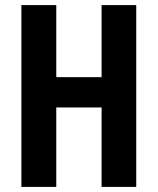

<svg xmlns="http://www.w3.org/2000/svg" viewBox="-20 -734 619 754"><path d="M515 0H379V-312H201V0H64V-714H201V-431H379V-714H515Z"/></svg>

Font: Noto Sans Lao UI ExtCond
Style: Bold
Weight: 700
Width: 2
Designer: Monotype Design Team
Foundry: Monotype Imaging Inc.
Version: Version 2.000; ttfautohint (v1.8.4.7-5d5b)